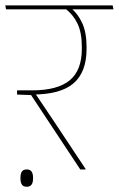

<svg xmlns="http://www.w3.org/2000/svg" viewBox="-37 -646 452 732"><path d="M395.5 -610.5 392.5 -625.5H-17L-14 -610.5ZM289.5 0V-1.5L175 -174Q162 -193.5 149 -212.8Q136 -232 122.8 -251.8Q109.5 -271.5 96 -291.5V-299L28 -301.5V-285.5L81.5 -283.5L269 0ZM234.5 -614.5H210.5Q242 -590.5 258.5 -556Q275 -521.5 275 -467V-460Q275 -378 228.8 -339.8Q182.5 -301.5 85 -301.5H28L56.5 -285.5H85Q194 -285.5 243.5 -328.5Q293 -371.5 293 -459V-467Q293 -521.5 276.8 -557.2Q260.5 -593 234.5 -614.5ZM65 66Q77.5 66 83.2 58Q89 50 89 35.5Q89 35 89 33.2Q89 31.5 89 31Q89 16 83.2 8Q77.5 0 65 0Q52 0 46.5 8Q41 16 41 31Q41 31.5 41 33.2Q41 35 41 35.5Q41 49.5 46.5 57.8Q52 66 65 66Z"/></svg>

Font: Anek Devanagari Medium Thin
Style: Regular
Weight: 250
Version: Version 1.003